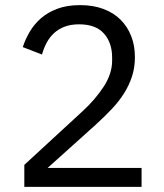

<svg xmlns="http://www.w3.org/2000/svg" viewBox="-20 -730 640 750"><path d="M533 0H75V-86L303 -296Q352 -341 385 -391.5Q418 -442 418 -493V-505Q418 -563 386 -599Q354 -635 289 -635Q257 -635 233 -626Q209 -617 191.5 -601Q174 -585 162.5 -563.5Q151 -542 144 -517L69 -546Q79 -577 96.5 -606.5Q114 -636 140.5 -659Q167 -682 204.5 -696Q242 -710 293 -710Q344 -710 384 -695Q424 -680 451 -653Q478 -626 492.5 -589Q507 -552 507 -507Q507 -466 495.5 -431Q484 -396 464 -364.5Q444 -333 415.5 -303Q387 -273 354 -243L166 -74H533Z"/></svg>

Font: IBM Plex Sans Thai
Style: Regular
Weight: 400
Designer: Mike Abbink, Paul van der Laan, Pieter van Rosmalen, Ben Mitchell, Mark Frömberg
Foundry: Bold Monday
Version: Version 1.2